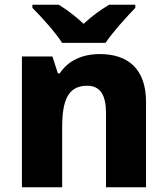

<svg xmlns="http://www.w3.org/2000/svg" viewBox="-20 -837 703 806"><path d="M241 -657H423C453 -702 513 -768 548 -804V-817H438C403 -796 366 -770 331 -737C296 -770 262 -795 227 -817H116V-804C153 -767 212 -702 241 -657ZM399 -610C326 -610 266 -583 231 -529H223L200 -600H72V-51H241V-301C241 -414 264 -477 346 -477C401 -477 425 -438 425 -362V-51H593V-409C593 -550 515 -610 399 -610Z"/></svg>

Font: Noto Sans Tamil UI ExtraBold
Style: Regular
Weight: 800
Designer: Jelle Bosma - Monotype Design Team
Foundry: Monotype Imaging Inc.
Version: Version 2.004